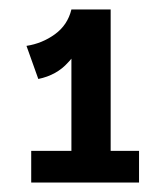

<svg xmlns="http://www.w3.org/2000/svg" viewBox="-20 -806 345 406"><path d="M61 -639 36 -709Q69 -714 96 -733.5Q123 -753 131 -786H214V-487H274V-420H46V-487H131V-682Q128 -678 124 -674Q100 -647 61 -639Z"/></svg>

Font: BioRhyme ExtraBold SemiBold
Style: Regular
Weight: 600
Version: Version 1.600;gftools[0.9.33]